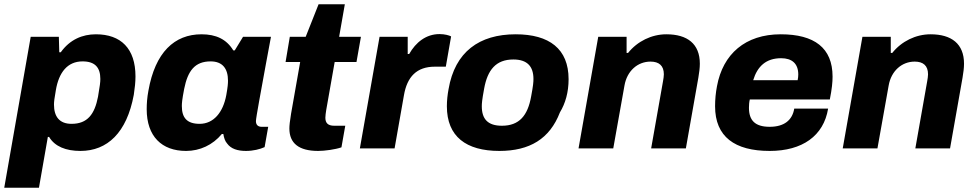

<svg xmlns="http://www.w3.org/2000/svg" viewBox="-36 -701 4614 907"><path d="M-16 186H148L190 -54H196C223 -9 275 12 344 12C471 12 563 -74 596 -253C601 -285 604 -314 604 -340C604 -472 535 -539 417 -539C353 -539 294 -514 251 -454H244L242 -527H109ZM302 -116C244 -116 219 -151 219 -207C219 -221 221 -236 228 -276C242 -358 282 -411 354 -411C413 -411 438 -382 438 -328C438 -313 436 -297 427 -244C411 -161 377 -116 302 -116Z M843 12C908 12 969 -16 1012 -68H1019C1022 -50 1027 -34 1037 -23C1055 2 1086 12 1126 12C1160 12 1192 4 1214 -6L1231 -102H1200C1184 -102 1173 -110 1173 -129C1173 -144 1198 -277 1220 -398L1244 -527H1112L1073 -463H1066C1034 -516 984 -539 916 -539C788 -539 697 -454 665 -272C659 -240 657 -211 657 -185C657 -57 728 12 843 12ZM907 -116C847 -116 823 -145 823 -200C823 -213 824 -229 834 -281C851 -366 884 -411 959 -411C1016 -411 1041 -376 1041 -320C1041 -306 1040 -291 1033 -252C1018 -170 973 -116 907 -116Z M1467 12C1498 12 1549 5 1577 -5L1595 -107H1543C1512 -107 1501 -121 1501 -145C1501 -153 1503 -169 1505 -181L1545 -408H1648L1669 -527H1566L1593 -681H1469L1408 -527H1333L1313 -408H1382L1339 -164C1333 -128 1331 -107 1331 -94C1331 -24 1376 12 1467 12Z M1664 0H1828L1872 -250C1887 -339 1933 -386 2018 -386H2070L2095 -529C2086 -534 2065 -540 2040 -540C1977 -540 1928 -501 1897 -446H1890V-527H1757Z M2323 12C2466 12 2561 -45 2609 -170C2635 -213 2650 -265 2650 -327C2650 -470 2559 -539 2400 -539C2228 -539 2113 -456 2083 -280C2078 -253 2075 -226 2075 -199C2075 -56 2166 12 2323 12ZM2335 -107C2268 -107 2240 -139 2240 -199C2240 -212 2241 -228 2251 -282C2267 -371 2307 -420 2389 -420C2455 -420 2484 -387 2484 -328C2484 -314 2483 -298 2473 -245C2457 -155 2417 -107 2335 -107Z M2697 0H2861L2914 -297C2926 -366 2976 -410 3037 -410C3077 -410 3100 -391 3100 -350C3100 -340 3098 -329 3096 -317L3040 0H3204L3263 -334C3267 -358 3270 -380 3270 -400C3270 -494 3211 -539 3112 -539C3042 -539 2975 -506 2931 -451H2924V-527H2790Z M3600 12C3754 12 3855 -59 3876 -188H3716C3707 -133 3668 -102 3600 -102C3531 -102 3502 -132 3502 -192C3502 -204 3503 -219 3506 -231H3884C3894 -281 3897 -313 3897 -339C3897 -475 3811 -539 3652 -539C3485 -539 3379 -446 3351 -294C3345 -263 3342 -231 3342 -199C3342 -55 3435 12 3600 12ZM3522 -322C3542 -388 3583 -426 3654 -426C3705 -426 3735 -401 3735 -349C3735 -341 3734 -331 3732 -322Z M3945 0H4109L4162 -297C4174 -366 4224 -410 4285 -410C4325 -410 4348 -391 4348 -350C4348 -340 4346 -329 4344 -317L4288 0H4452L4511 -334C4515 -358 4518 -380 4518 -400C4518 -494 4459 -539 4360 -539C4290 -539 4223 -506 4179 -451H4172V-527H4038Z"/></svg>

Font: Archivo ExtraBold
Style: Italic
Weight: 800
Italic angle: -10°
Designer: Hector Gatti
Foundry: Omnibus-Type
Version: Version 2.001